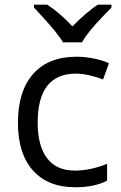

<svg xmlns="http://www.w3.org/2000/svg" viewBox="-20 -786 516 816"><path d="M299.8 9.8Q183.6 9.8 119.9 -61.8Q56.2 -133.3 56.2 -264.2Q56.2 -398.4 120.8 -471.7Q185.5 -544.9 305.2 -544.9Q343.8 -544.9 382.3 -536.6Q420.9 -528.3 442.9 -517.1L418 -448.2Q391.1 -459 359.4 -466.1Q327.6 -473.1 303.2 -473.1Q140.1 -473.1 140.1 -265.1Q140.1 -166.5 179.9 -113.8Q219.7 -61 297.9 -61Q364.7 -61 435.1 -89.8V-18.1Q381.3 9.8 299.8 9.8ZM124.5 -766.1H180.7Q236.3 -730 287.6 -673.8Q351.1 -737.3 395.5 -766.1H453.6V-753.9L421.4 -720.7Q351.1 -648.4 328.6 -606H247.6Q236.3 -626 211.4 -656.7Q186.5 -687.5 124.5 -753.9Z"/></svg>

Font: f3_58770 
Style: Regular
Weight: 400
Foundry: Ascender Corporation
Version: Version 1.10